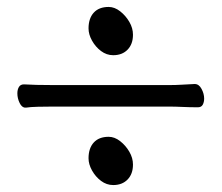

<svg xmlns="http://www.w3.org/2000/svg" viewBox="-20 -532 640 553"><path d="M306 -373Q287 -373 271 -385Q255 -397 245 -415Q235 -433 235 -450Q235 -479 250 -495.5Q265 -512 293 -512Q310 -512 326 -499.5Q342 -487 352.5 -469Q363 -451 363 -432Q363 -405 347.5 -389Q332 -373 306 -373ZM541 -290Q553 -290 560.5 -276Q568 -262 568 -248Q568 -238 564 -230.5Q560 -223 550 -223Q527 -223 506 -224Q485 -225 469 -225H130Q112 -225 89.5 -224.5Q67 -224 55 -222H53Q43 -222 36.5 -235.5Q30 -249 30 -263Q30 -274 34.5 -281.5Q39 -289 49 -289Q64 -288 85.5 -287.5Q107 -287 131 -287H470Q486 -287 502.5 -288Q519 -289 540 -290ZM306 1Q287 1 271 -11Q255 -23 245 -41Q235 -59 235 -76Q235 -105 250 -121.5Q265 -138 293 -138Q310 -138 326 -125.5Q342 -113 352.5 -95Q363 -77 363 -58Q363 -31 347.5 -15Q332 1 306 1Z"/></svg>

Font: QiushuiShotai
Style: Regular
Weight: 600
Designer: Fontworks Inc.
Foundry: Fontworks Inc.
Version: Version 1.250